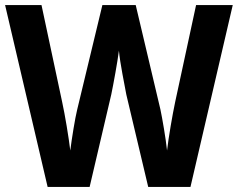

<svg xmlns="http://www.w3.org/2000/svg" viewBox="-24 -827 934 754"><path d="M890 -807H746L664 -427C653 -375 638 -288 632 -236C627 -284 613 -364 606 -397L509 -807H378L279 -396C271 -364 258 -284 252 -236C246 -287 231 -377 220 -427L139 -807H-4L163 -93H328L413 -456C421 -494 438 -587 443 -628C447 -581 466 -489 472 -456L558 -93H724Z"/></svg>

Font: Noto Sans Kannada UI SemiCondensed
Style: Bold
Weight: 700
Width: 4
Designer: Jelle Bosma - Monotype Design Team
Foundry: Monotype Imaging Inc.
Version: Version 2.005